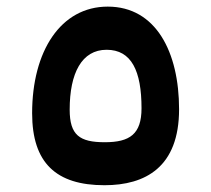

<svg xmlns="http://www.w3.org/2000/svg" viewBox="-20 -545 626 569"><path d="M289.6 3.9C411.1 3.9 510.7 -49.8 510.7 -221.2C510.7 -390.1 442.4 -525.4 299.3 -525.4C159.7 -525.4 75.2 -393.1 75.2 -209.5C75.2 -62 146.5 3.9 289.6 3.9ZM290.5 -123.5C215.8 -123.5 186.5 -144.5 186.5 -220.2C186.5 -328.1 222.2 -397.5 295.9 -397.5C369.6 -397.5 399.4 -335 399.4 -224.1C399.4 -147.5 364.7 -123.5 290.5 -123.5Z"/></svg>

Font: Cascadia Code NF SemiBold
Style: Regular
Weight: 600
Monospace: yes
Designer: Aaron Bell
Foundry: Saja Typeworks
Version: Version 2404.023